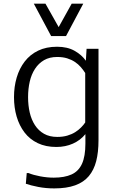

<svg xmlns="http://www.w3.org/2000/svg" viewBox="-20 -794 637 1045"><path d="M275.4 231.4Q229.5 231.4 188.2 223.4Q147 215.3 120.6 206.1L125.5 147.9H135.3Q161.1 158.7 199.2 165.8Q237.3 172.9 272.5 172.9Q331.1 172.9 369.4 155.5Q407.7 138.2 426.3 97.4Q444.8 56.6 444.8 -12.7Q444.8 -25.9 444.8 -38.6Q444.8 -51.3 444.8 -64Q417.5 -30.3 376.7 -12.2Q335.9 5.9 286.6 5.9Q229 5.9 185.5 -14.9Q142.1 -35.6 113.5 -73Q85 -110.4 70.6 -159.4Q56.2 -208.5 56.2 -265.1Q56.2 -322.3 70.8 -371.8Q85.4 -421.4 114.5 -459.2Q143.6 -497.1 187.5 -518.3Q231.4 -539.6 290.5 -539.6Q346.7 -539.6 385.7 -517.6Q424.8 -495.6 447.3 -463.4L451.2 -528.3H516.1V-29.8Q516.1 34.2 503.7 82.8Q491.2 131.3 463.4 164.6Q435.5 197.8 389.2 214.6Q342.8 231.4 275.4 231.4ZM291.5 -48.8Q322.3 -48.8 346.4 -55.9Q370.6 -63 388.9 -74.5Q407.2 -85.9 420.9 -99.9Q434.6 -113.8 443.8 -127.4V-396.5Q433.1 -413.6 419.4 -429.2Q405.8 -444.8 387.5 -457Q369.1 -469.2 345.5 -476.6Q321.8 -483.9 291.5 -483.9Q249.5 -483.9 219.7 -466.6Q189.9 -449.2 170.4 -419.2Q150.9 -389.2 141.8 -349.6Q132.8 -310.1 132.8 -265.1Q132.8 -220.7 141.8 -181.6Q150.9 -142.6 170.2 -112.8Q189.5 -83 219.5 -65.9Q249.5 -48.8 291.5 -48.8ZM258.3 -597.7 164.1 -773.9H227.5L299.3 -646.5L370.1 -773.9H433.1L339.4 -597.7Z"/></svg>

Font: Comme Light
Style: Regular
Weight: 300
Version: Version 1.000;gftools[0.9.27]